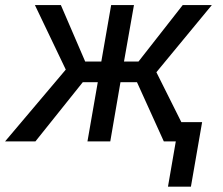

<svg xmlns="http://www.w3.org/2000/svg" viewBox="-64 -548 863 744"><path d="M570.8 0H617.2L586.9 175.3H675.8L719.2 -74.7H638.7L542 -268.1L756.8 -528.3H644L472.7 -309.6H416.5L455.1 -528.3H366.7L328.6 -309.6H266.1L171.9 -528.3H71.3L190.9 -278.3L-44.4 0H73.2L256.8 -229.5H314.9L274.9 0H363.3L402.8 -229.5H466.8Z"/></svg>

Font: Roboto
Style: Italic
Weight: 400
Italic angle: -12°
Designer: Google
Version: Version 2.137; 2017